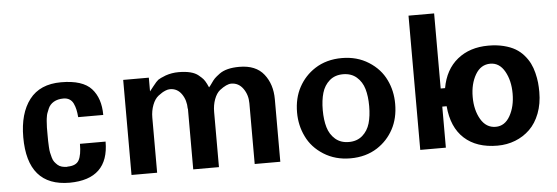

<svg xmlns="http://www.w3.org/2000/svg" viewBox="-48 -847 2919 1006"><g transform="rotate(-5 1412.0 -344.5)"><path d="M276.9 -70.8V-71.8Q322.8 -71.8 337.9 -99.1Q353 -126.5 353 -185.1H487.8Q487.8 11.7 282.2 13.2Q60.1 13.2 60.1 -245.1Q60.1 -370.6 115.7 -442.9Q171.4 -515.1 282.2 -515.1Q395.5 -515.1 441.9 -463.9Q487.8 -413.1 487.8 -325.2H356Q354 -348.6 350.3 -365.2Q346.7 -381.8 339.4 -397.5Q332 -413.1 318.8 -421.1Q305.7 -429.2 287.1 -429.2Q257.3 -429.2 236.3 -417Q215.3 -404.8 206.1 -382.8Q205.1 -379.9 202.4 -373.3Q199.7 -366.7 199 -365Q198.2 -363.3 196.5 -358.4Q194.8 -353.5 194.3 -350.6Q193.8 -347.7 192.9 -342.5Q191.9 -337.4 191.2 -332.3Q190.4 -327.1 189.9 -319.8Q188 -287.6 188 -285.2V-248Q188 -227.1 188.2 -214.8Q188.5 -202.6 189.5 -183.6Q190.4 -164.6 192.9 -153.1Q195.3 -141.6 199.5 -126.7Q203.6 -111.8 210.2 -103.3Q216.8 -94.7 225.8 -86.4Q234.9 -78.1 247.8 -74.5Q260.7 -70.8 276.9 -70.8Z M932.6 -319.8 931.6 -318.8Q931.6 -363.8 908.9 -396.5Q886.2 -429.2 847.7 -429.2Q836.4 -429.2 824.2 -424.1Q812 -418.9 805.2 -414.6Q798.3 -410.2 785.6 -400.9Q766.1 -385.7 754.4 -355Q742.7 -324.2 742.7 -289.1V1H607.9V-499H742.7V-426.8Q746.1 -430.2 762.7 -452.1Q782.2 -477.1 791.5 -483.9Q800.8 -490.7 832 -502.9Q864.7 -514.2 899.9 -514.2Q972.2 -514.2 1003.9 -487.8Q1020.5 -474.1 1027.8 -465.6Q1035.2 -457 1043.9 -439.9Q1048.8 -428.7 1052.7 -420.9Q1058.1 -426.3 1066.9 -439Q1079.1 -457 1087.4 -465.3Q1095.7 -473.6 1114.7 -487.8Q1150.9 -514.2 1219.7 -514.2Q1306.6 -514.2 1348.6 -460.9Q1390.6 -407.7 1390.6 -329.1V0H1255.9V-319.8Q1255.9 -363.8 1232.2 -397Q1208.5 -430.2 1169.9 -430.2Q1145.5 -430.2 1108.9 -401.9Q1090.3 -386.7 1079.1 -356.4Q1067.9 -326.2 1067.9 -290V0H932.6Z M2016.6 -250Q2016.6 -174.3 1985.8 -117.2Q1955.1 -60.1 1900.9 -24.9Q1840.3 14.2 1758.8 14.2Q1679.2 14.2 1618.2 -24.4Q1557.1 -63 1528.8 -123Q1500.5 -181.2 1500.5 -249Q1500.5 -324.7 1531.5 -381.8Q1562.5 -439 1616.7 -474.1Q1677.2 -513.2 1758.8 -513.2Q1838.4 -513.2 1899.4 -474.6Q1960.4 -436 1988.8 -376Q2016.6 -318.8 2016.6 -250ZM1686.5 -96.4Q1714.8 -71.8 1757.8 -71.8Q1800.8 -71.8 1829.1 -96.4Q1857.4 -121.1 1868.7 -159.7Q1879.9 -198.2 1879.9 -250Q1879.9 -301.8 1868.7 -340.3Q1857.4 -378.9 1829.1 -403.6Q1800.8 -428.2 1757.8 -428.2Q1714.8 -428.2 1686.5 -403.6Q1658.2 -378.9 1647 -340.3Q1635.7 -301.8 1635.7 -250Q1635.7 -198.2 1647 -159.7Q1658.2 -121.1 1686.5 -96.4Z M2774.4 -246.1Q2774.4 -184.1 2755.1 -133.8Q2735.8 -83.5 2702.6 -51.3Q2669.4 -19 2625.7 -2Q2582 15.1 2532.2 15.1Q2422.4 15.1 2357.9 -43.7Q2293.5 -102.5 2284.2 -213.9H2261.2V2H2126.5V-704.1H2261.2V-309.1H2284.2Q2301.3 -405.8 2366.2 -458.5Q2431.2 -511.2 2529.3 -511.2Q2573.2 -511.2 2609.4 -502.2Q2645.5 -493.2 2670.7 -478.3Q2695.8 -463.4 2714.6 -441.7Q2733.4 -419.9 2744.6 -397.2Q2755.9 -374.5 2762.7 -346.9Q2769.5 -319.3 2772 -295.7Q2774.4 -272 2774.4 -246.1ZM2531.2 -416Q2481 -416 2452.6 -367.4Q2424.3 -318.8 2424.3 -250Q2424.3 -181.2 2452.6 -132.6Q2481 -84 2531.2 -84Q2579.1 -84 2606.7 -132.8Q2634.3 -181.6 2634.3 -250Q2634.3 -318.4 2606.7 -367.2Q2579.1 -416 2531.2 -416Z"/></g></svg>

Font: Perun
Style: Bold
Weight: 700
Foundry: Copyright (c) Stefan Peev, Context Ltd, 2016
Version: Version 1.0000